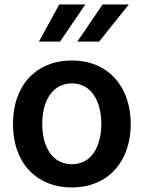

<svg xmlns="http://www.w3.org/2000/svg" viewBox="-20 -821 637 852"><path d="M246.4 -636.4 358.7 -801.1H242.9L152.7 -636.4ZM419.7 -636.4 551.8 -801.1H435.4L323.2 -636.4ZM299 10.7C457.7 10.7 559.7 -101.9 560.4 -270.6C559.7 -439.6 457.7 -552.6 299 -552.6C138.5 -552.6 36.9 -439.6 37.6 -270.6C36.9 -101.9 138.5 10.7 299 10.7ZM299.7 -92.3C210.6 -92.3 167.3 -171.2 167.6 -271.3C167.3 -370.7 210.6 -450.6 299.7 -451C386 -450.6 429.3 -370.7 429.7 -271.3C429.3 -171.2 386 -92.3 299.7 -92.3Z"/></svg>

Font: Riot Sans 2.0
Style: Bold
Weight: 600
Designer: Rasmus Andersson
Foundry: rsms
Version: Version 3.006;hotconv 1.0.109;makeotfexe 2.5.65596